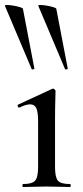

<svg xmlns="http://www.w3.org/2000/svg" viewBox="-44 -751 334 771"><path d="M49 0Q46 0 46 -6Q46 -12 49 -12Q85 -12 97 -25.5Q109 -39 109 -81V-265Q109 -300 102 -316Q95 -332 77 -332Q69 -332 58.5 -329Q48 -326 34 -319Q30 -318 27.5 -323.5Q25 -329 29 -331L165 -394Q168 -395 169 -395Q172 -395 175.5 -392Q179 -389 179 -385Q179 -376 178 -346Q177 -316 177 -267V-81Q177 -39 188.5 -25.5Q200 -12 237 -12Q240 -12 240 -6Q240 0 237 0Q219 0 194.5 -1Q170 -2 143 -2Q116 -2 92 -1Q68 0 49 0ZM217 -474Q218 -471 223.5 -472.5Q229 -474 228 -476L182 -716Q181 -719 169.5 -722.5Q158 -726 143 -728.5Q128 -731 118 -731Q108 -731 110 -727ZM83 -474Q84 -471 89.5 -472.5Q95 -474 94 -476L48 -716Q47 -719 35.5 -722.5Q24 -726 9 -728.5Q-6 -731 -16 -731Q-26 -731 -24 -727Z"/></svg>

Font: Cormorant Garamond Light Medium
Style: Regular
Weight: 500
Version: Version 4.001